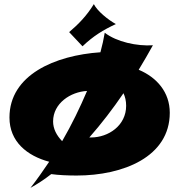

<svg xmlns="http://www.w3.org/2000/svg" viewBox="-20 -824 876 933"><path d="M805 -276C805 -376 742 -448 654 -485C679 -526 702 -566 723 -604C646 -599 547 -620 489 -665C484 -635 477 -603 468 -570C247 -555 26 -460 26 -253C26 -136 111 -67 219 -38C190 5 160 48 128 89C162 70 196 48 229 22C263 27 311 29 352 29C579 29 805 -62 805 -276ZM282 -138C255 -166 238 -198 238 -234C238 -322 323 -378 403 -382C369 -302 329 -219 282 -138ZM580 -371C588 -354 593 -334 593 -310C593 -214 507 -156 422 -156H414C473 -223 529 -296 580 -371ZM543 -707C505 -728 453 -770 436 -804C402 -748 361 -706 316 -668L381 -599C432 -648 482 -679 543 -707Z"/></svg>

Font: Shojumaru
Style: Regular
Weight: 400
Designer: Astigmatic (AOETI)
Foundry: Astigmatic (AOETI)
Version: Version 1.000